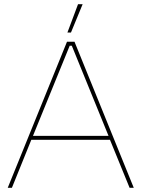

<svg xmlns="http://www.w3.org/2000/svg" viewBox="-20 -900 678 920"><path d="M376 -880H354L303 -744H320ZM17 0H37L130 -230H507L601 0H621L337 -700H301ZM138 -249 314 -681H324L500 -249Z"/></svg>

Font: Fixel Display Thin
Style: Regular
Weight: 100
Designer: AlfaBravo + MacPaw
Foundry: Kyrylo Tkachov, Marchela Mozhyna, Serhii Makarenko, Maria Weinstein, Zakhar Kryvoshyya
Version: Version 1.211